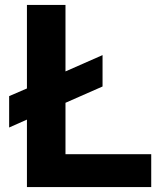

<svg xmlns="http://www.w3.org/2000/svg" viewBox="-20 -757 645 777"><path d="M89 0V-273L17 -241V-368L89 -399V-737H245V-468L395 -534V-407L245 -341V-133H592V0Z"/></svg>

Font: Tomorrow SemiBold
Style: Regular
Weight: 600
Designer: Tony de Marco, Monica Rizzolli
Foundry: Just in Type
Version: Version 2.002